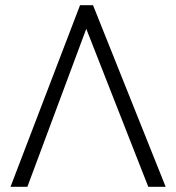

<svg xmlns="http://www.w3.org/2000/svg" viewBox="-20 -720 679 740"><path d="M20.5 0 288.5 -700H338.5L618.5 0H551.5L312.5 -609L85.5 0Z"/></svg>

Font: Geologica-Sharp
Style: Regular
Weight: 100
Designer: Sindre Bremnes, Frode Helland
Foundry: Monokrom Skriftforlag AS
Version: Version 1.010;gftools[0.9.28]